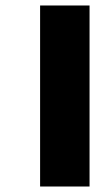

<svg xmlns="http://www.w3.org/2000/svg" viewBox="-20 -696 408 699"><path d="M126 -17V-676H306V-17Z"/></svg>

Font: Noto Sans Malayalam UI SemiCondensed Black
Style: Regular
Weight: 900
Width: 4
Designer: Jelle Bosma - Monotype Design Team
Foundry: Monotype Imaging Inc.
Version: Version 2.104; ttfautohint (v1.8.4.7-5d5b)